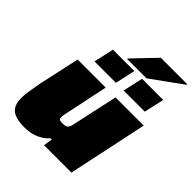

<svg xmlns="http://www.w3.org/2000/svg" viewBox="-240 -1013 1161 1161"><g transform="rotate(45 340.5 -432.5)"><path d="M171 8Q115 8 84 -5Q53 -18 41 -44Q29 -70 29 -107Q29 -130 35 -168Q41 -206 48 -244L106 -510H346L294 -261Q290 -245 286 -224.5Q282 -204 282 -196Q282 -186 285 -180.5Q288 -175 294.5 -173.5Q301 -172 310 -172Q327 -172 336.5 -174Q346 -176 352 -182Q358 -188 362 -200.5Q366 -213 370 -234L430 -510H671L563 0H329L337 -57H327Q303 -31 275 -16.5Q247 -2 220 3Q193 8 171 8ZM435 -574 464 -703H645L616 -574ZM186 -574 215 -703H398L369 -574ZM315 -724 316 -729 454 -873H681L680 -868L481 -724Z"/></g></svg>

Font: Saira Expanded Black
Style: Italic
Weight: 900
Width: 7
Italic angle: -12°
Designer: Hector Gatti with collaboration of the Omnibus-Type team
Foundry: Omnibus-Type
Version: Version 1.101